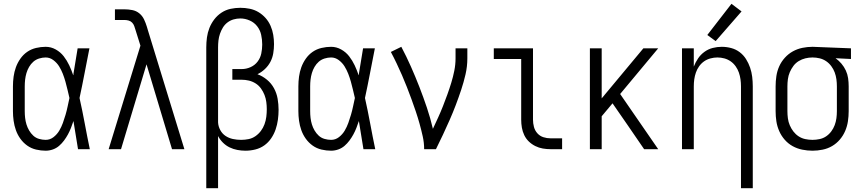

<svg xmlns="http://www.w3.org/2000/svg" viewBox="-20 -784 4540 1009"><path d="M220 8Q239 8 257.5 1.5Q276 -5 290.5 -17.5Q305 -30 316.5 -45.5Q328 -61 337 -77.5Q346 -94 353 -112Q360 -130 366 -148Q372 -111 378 -74Q384 -37 390 0H452Q438 -67 425.5 -134.5Q413 -202 398 -269Q412 -334 424.5 -399.5Q437 -465 450 -530H388Q382 -497 377 -463Q372 -429 366 -396V-392Q365 -391 365 -390Q365 -389 365 -388Q356 -415 344 -440.5Q332 -466 315 -488Q298 -510 273 -524Q248 -538 220 -538Q195 -538 169.5 -532Q144 -526 123 -511.5Q102 -497 87 -475.5Q72 -454 63.5 -430.5Q55 -407 51.5 -381.5Q48 -356 48 -330V-200Q48 -175 51.5 -149.5Q55 -124 63.5 -100Q72 -76 87 -55Q102 -34 123 -19Q144 -4 169.5 2Q195 8 220 8ZM220 -49Q203 -49 185.5 -54Q168 -59 155 -71Q142 -83 133 -98.5Q124 -114 119 -130.5Q114 -147 112 -164.5Q110 -182 110 -200V-330Q110 -348 112 -365.5Q114 -383 119 -400Q124 -417 133 -432.5Q142 -448 155 -459.5Q168 -471 185.5 -476.5Q203 -482 220 -482Q242 -482 260.5 -468Q279 -454 290.5 -435.5Q302 -417 310 -396.5Q318 -376 324 -354.5Q330 -333 335 -311.5Q340 -290 345 -269Q340 -247 335.5 -225Q331 -203 324.5 -181Q318 -159 310.5 -138Q303 -117 291.5 -97.5Q280 -78 261.5 -63.5Q243 -49 220 -49Z M551 0H616L750 -446L884 0H949L757 -626L752 -643Q746 -663 737 -682Q728 -701 712 -714Q696 -727 675.5 -731Q655 -735 634 -735H584V-679H634Q645 -679 656 -676Q667 -673 674.5 -665Q682 -657 685.5 -647Q689 -637 692 -627L718 -544Z M1064 205H1126V-69Q1136 -50 1151.5 -34.5Q1167 -19 1186.5 -9.5Q1206 0 1227.5 4Q1249 8 1270 8Q1296 8 1322 1.5Q1348 -5 1369 -20Q1390 -35 1405 -57Q1420 -79 1428.5 -104Q1437 -129 1440.5 -155Q1444 -181 1444 -207Q1444 -236 1439 -265Q1434 -294 1420 -320Q1406 -346 1383 -365Q1360 -384 1333 -394Q1354 -404 1372 -421Q1390 -438 1401 -459Q1412 -480 1416 -504Q1420 -528 1420 -552Q1420 -576 1416 -600.5Q1412 -625 1402 -648Q1392 -671 1375.5 -689.5Q1359 -708 1338 -720.5Q1317 -733 1292.5 -738Q1268 -743 1243 -743Q1217 -743 1191.5 -737.5Q1166 -732 1144 -717.5Q1122 -703 1106 -682Q1090 -661 1080.5 -637Q1071 -613 1067.5 -587Q1064 -561 1064 -535ZM1247 -49Q1225 -49 1204 -53.5Q1183 -58 1165.5 -69.5Q1148 -81 1137.5 -100.5Q1127 -120 1126 -141V-146V-535Q1126 -553 1128 -571Q1130 -589 1136 -606.5Q1142 -624 1151.5 -639.5Q1161 -655 1175.5 -666Q1190 -677 1207.5 -682Q1225 -687 1243 -687Q1268 -687 1292 -676.5Q1316 -666 1331.5 -646Q1347 -626 1352.5 -601Q1358 -576 1358 -550Q1358 -550 1358 -550Q1358 -550 1358 -550Q1358 -526 1353 -502.5Q1348 -479 1333.5 -460Q1319 -441 1296.5 -431Q1274 -421 1250 -421H1201V-365H1250Q1269 -365 1288 -360.5Q1307 -356 1323.5 -345.5Q1340 -335 1351.5 -319Q1363 -303 1370 -285Q1377 -267 1379.5 -248Q1382 -229 1382 -210Q1382 -190 1379.5 -170Q1377 -150 1370 -131Q1363 -112 1351 -96Q1339 -80 1322.5 -68.5Q1306 -57 1286.5 -53Q1267 -49 1247 -49Z M1720 8Q1739 8 1757.5 1.5Q1776 -5 1790.5 -17.5Q1805 -30 1816.5 -45.5Q1828 -61 1837 -77.5Q1846 -94 1853 -112Q1860 -130 1866 -148Q1872 -111 1878 -74Q1884 -37 1890 0H1952Q1938 -67 1925.5 -134.5Q1913 -202 1898 -269Q1912 -334 1924.5 -399.5Q1937 -465 1950 -530H1888Q1882 -497 1877 -463Q1872 -429 1866 -396V-392Q1865 -391 1865 -390Q1865 -389 1865 -388Q1856 -415 1844 -440.5Q1832 -466 1815 -488Q1798 -510 1773 -524Q1748 -538 1720 -538Q1695 -538 1669.5 -532Q1644 -526 1623 -511.5Q1602 -497 1587 -475.5Q1572 -454 1563.5 -430.5Q1555 -407 1551.5 -381.5Q1548 -356 1548 -330V-200Q1548 -175 1551.5 -149.5Q1555 -124 1563.5 -100Q1572 -76 1587 -55Q1602 -34 1623 -19Q1644 -4 1669.5 2Q1695 8 1720 8ZM1720 -49Q1703 -49 1685.5 -54Q1668 -59 1655 -71Q1642 -83 1633 -98.5Q1624 -114 1619 -130.5Q1614 -147 1612 -164.5Q1610 -182 1610 -200V-330Q1610 -348 1612 -365.5Q1614 -383 1619 -400Q1624 -417 1633 -432.5Q1642 -448 1655 -459.5Q1668 -471 1685.5 -476.5Q1703 -482 1720 -482Q1742 -482 1760.5 -468Q1779 -454 1790.5 -435.5Q1802 -417 1810 -396.5Q1818 -376 1824 -354.5Q1830 -333 1835 -311.5Q1840 -290 1845 -269Q1840 -247 1835.5 -225Q1831 -203 1824.5 -181Q1818 -159 1810.5 -138Q1803 -117 1791.5 -97.5Q1780 -78 1761.5 -63.5Q1743 -49 1720 -49Z M2209 0H2271Q2290 -38 2308 -76.5Q2326 -115 2343 -153.5Q2360 -192 2375 -231.5Q2390 -271 2403.5 -311.5Q2417 -352 2426.5 -393.5Q2436 -435 2436 -477V-530H2374V-477Q2374 -445 2367.5 -412.5Q2361 -380 2351.5 -349Q2342 -318 2331 -287.5Q2320 -257 2308 -226.5Q2296 -196 2282.5 -166.5Q2269 -137 2255 -107Q2242 -163 2223.5 -218Q2205 -273 2184 -327Q2163 -381 2139.5 -434Q2116 -487 2089 -538L2034 -511Q2050 -481 2064.5 -450.5Q2079 -420 2092.5 -389Q2106 -358 2118.5 -326Q2131 -294 2142.5 -262.5Q2154 -231 2165 -198.5Q2176 -166 2185 -133.5Q2194 -101 2201.5 -67.5Q2209 -34 2209 0Z M2874 0H2934V-57H2874Q2854 -57 2835.5 -63Q2817 -69 2804 -83.5Q2791 -98 2786 -117Q2781 -136 2781 -155V-530H2575V-474H2719V-155Q2719 -134 2722.5 -113.5Q2726 -93 2735 -74Q2744 -55 2759 -40.5Q2774 -26 2793 -16.5Q2812 -7 2832.5 -3.5Q2853 0 2874 0Z M3080 0H3142V-173L3199 -241L3280 -124L3365 0H3439L3239 -290L3439 -530H3361L3142 -267V-530H3080Z M3874 205H3936V-330Q3936 -355 3933 -380Q3930 -405 3922 -428.5Q3914 -452 3900.5 -473.5Q3887 -495 3867 -510Q3847 -525 3822.5 -531.5Q3798 -538 3773 -538Q3749 -538 3725.5 -532Q3702 -526 3682 -511.5Q3662 -497 3648.5 -477Q3635 -457 3626 -434V-530H3564V0H3626V-330Q3626 -349 3628.5 -367Q3631 -385 3637 -402.5Q3643 -420 3654 -435.5Q3665 -451 3680 -461.5Q3695 -472 3713.5 -477Q3732 -482 3750 -482Q3769 -482 3787 -477Q3805 -472 3820 -461.5Q3835 -451 3846 -435.5Q3857 -420 3863 -402.5Q3869 -385 3871.5 -367Q3874 -349 3874 -330ZM3741 -568 3877 -724 3824 -764 3697 -600Z M4250 8Q4276 8 4303 2.5Q4330 -3 4353 -16.5Q4376 -30 4393.5 -50.5Q4411 -71 4421.5 -95.5Q4432 -120 4436 -146.5Q4440 -173 4440 -200V-330Q4440 -352 4437 -373Q4434 -394 4425 -413.5Q4416 -433 4402 -449.5Q4388 -466 4371 -478L4452 -474V-530L4251 -538H4250Q4223 -538 4196.5 -532.5Q4170 -527 4146.5 -514Q4123 -501 4104.5 -480.5Q4086 -460 4075 -435.5Q4064 -411 4060 -384Q4056 -357 4056 -330V-200Q4056 -173 4060 -146.5Q4064 -120 4075 -95Q4086 -70 4104 -49.5Q4122 -29 4145.5 -16Q4169 -3 4196 2.5Q4223 8 4250 8ZM4250 -49Q4231 -49 4212 -53Q4193 -57 4177 -67.5Q4161 -78 4149.5 -93Q4138 -108 4130.5 -125.5Q4123 -143 4120.5 -162Q4118 -181 4118 -200V-330Q4118 -349 4120.5 -368Q4123 -387 4130.5 -404.5Q4138 -422 4149.5 -437.5Q4161 -453 4177.5 -463Q4194 -473 4212.5 -477.5Q4231 -482 4250 -482Q4269 -482 4287.5 -477.5Q4306 -473 4321.5 -462.5Q4337 -452 4348.5 -436.5Q4360 -421 4366.5 -403.5Q4373 -386 4375.5 -367.5Q4378 -349 4378 -330V-200Q4378 -181 4375.5 -162.5Q4373 -144 4366.5 -126.5Q4360 -109 4348.5 -93.5Q4337 -78 4321.5 -67.5Q4306 -57 4287 -53Q4268 -49 4250 -49Z"/></svg>

Font: Iosevka SS09 Light
Style: Regular
Weight: 300
Monospace: yes
Designer: Belleve Invis
Foundry: Belleve Invis
Version: Version 5.2.1; ttfautohint (v1.8.3)